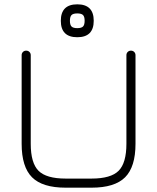

<svg xmlns="http://www.w3.org/2000/svg" viewBox="-20 -867 726 887"><path d="M413 -771Q413 -695 337 -695Q261 -695 261 -771Q261 -847 337 -847Q413 -847 413 -771ZM310.5 -744.5Q318 -737 337 -737Q356 -737 363.5 -744.5Q371 -752 371 -771Q371 -790 363.5 -797.5Q356 -805 337 -805Q318 -805 310.5 -797.5Q303 -790 303 -771Q303 -752 310.5 -744.5ZM283 0Q176 0 128 -48Q80 -96 80 -203V-612Q80 -621 86 -627Q92 -633 101 -633Q110 -633 116 -627Q122 -621 122 -612V-203Q122 -114 158 -78Q194 -42 283 -42H403Q492 -42 528 -78Q564 -114 564 -203V-612Q564 -621 570 -627Q576 -633 585 -633Q594 -633 600 -627Q606 -621 606 -612V-203Q606 -96 558 -48Q510 0 403 0Z"/></svg>

Font: Jura Light
Style: Regular
Weight: 300
Designer: Daniel Johnson, Alexei Vanyashin
Foundry: Daniel Johnson
Version: Version 5.103